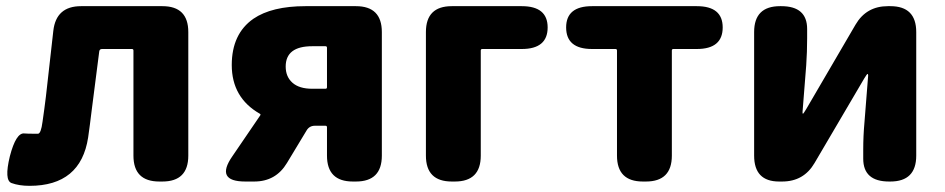

<svg xmlns="http://www.w3.org/2000/svg" viewBox="-20 -589 3065 623"><path d="M76 14Q42 14 17.5 5Q-7 -4 12 -82Q32 -159 59 -156Q64 -155 103 -155Q113 -155 118 -194Q124 -235 129 -276L153 -489Q162 -569 243 -569H507Q591 -569 591 -485V-84Q591 0 507 0H497Q413 0 413 -84V-425Q413 -430 408 -430H311Q303 -430 302 -422L277 -227Q272 -185 266 -143Q242 14 76 14Z M776 0Q677 0 734 -82L824 -214Q827 -218 823 -220Q732 -272 732 -378Q732 -479 802 -528Q862 -569 971 -569H1135Q1219 -569 1219 -485V-84Q1219 0 1135 0H1125Q1041 0 1041 -84V-176Q1041 -181 1036 -181H1002Q984 -181 975 -166L911 -60Q875 0 805 0ZM993 -301H1036Q1041 -301 1041 -306V-434Q1041 -439 1036 -439H993Q907 -439 907 -373Q907 -340 929 -320.5Q951 -301 993 -301Z M1446 0Q1362 0 1362 -84V-485Q1362 -569 1446 -569H1673Q1757 -569 1757 -500Q1757 -430 1673 -430H1545Q1540 -430 1540 -425V-84Q1540 0 1456 0Z M2066 0Q1982 0 1982 -84V-425Q1982 -430 1977 -430H1901Q1817 -430 1817 -500Q1817 -569 1901 -569H2241Q2325 -569 2325 -500Q2325 -430 2241 -430H2165Q2160 -430 2160 -425V-84Q2160 0 2076 0Z M2508 0Q2427 0 2427 -84V-485Q2427 -569 2511 -569H2515Q2599 -569 2599 -495V-465Q2599 -421 2596 -377L2584 -225Q2584 -220 2585.5 -220Q2587 -220 2596 -235L2756 -509Q2791 -569 2861 -569H2869Q2953 -569 2953 -485V-84Q2953 0 2869 0H2865Q2781 0 2781 -74V-104Q2781 -148 2785 -192L2797 -344Q2797 -349 2795 -349Q2793 -349 2784 -334L2623 -60Q2588 0 2518 0Z"/></svg>

Font: Resource Han Rounded JP Heavy
Style: Regular
Weight: 900
Designer: Cyano Hao (round all glyphs); Ryoko NISHIZUKA 西塚涼子 (kana, bopomofo & ideographs); Paul D. Hunt (Latin, Greek & Cyrillic)
Foundry: Cyano Hao
Version: 0.990